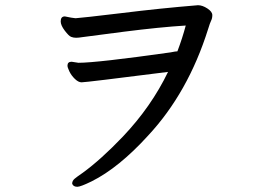

<svg xmlns="http://www.w3.org/2000/svg" viewBox="-20 -701 1040 737"><path d="M277 16Q289 16 332 -5Q436 -57 548 -180Q702 -345 779 -590Q786 -613 790.5 -622Q795 -631 795 -643Q795 -656 776 -668.5Q757 -681 740 -681Q594 -669 449 -651Q290 -632 270 -631Q257 -632 229 -638Q213 -638 213 -619Q213 -604 228.5 -583.5Q244 -563 253 -559.5Q262 -556 272 -556Q281 -556 296.5 -558.5Q312 -561 453.5 -579Q595 -597 693 -603Q680 -554 661 -504Q654 -504 635 -500Q352 -460 281 -460L255 -464Q239 -464 239 -449Q239 -442 246.5 -426.5Q254 -411 267.5 -398Q281 -385 293 -385Q310 -385 625 -425Q561 -292 452 -177Q368 -89 298 -38Q276 -23 266.5 -15Q257 -7 257 4Q261 16 277 16Z"/></svg>

Font: LXGW WenKai Mono TC
Style: Bold
Weight: 700
Designer: LXGW / Fontworks Inc.
Foundry: LXGW / Fontworks Inc.
Version: Version 1.330